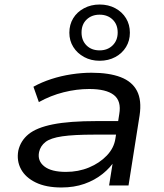

<svg xmlns="http://www.w3.org/2000/svg" viewBox="-20 -821 728 850"><path d="M252 9Q184 9 138.5 -13Q93 -35 73 -72Q53 -109 61 -154Q71 -198 106.5 -227Q142 -256 214.5 -270.5Q287 -285 409 -285H521L512 -225H397Q307 -225 255.5 -217.5Q204 -210 181.5 -192.5Q159 -175 153 -148Q145 -109 176 -84.5Q207 -60 272 -60Q327 -60 374 -79.5Q421 -99 453 -132.5Q485 -166 491 -208L508 -316Q518 -374 484 -400.5Q450 -427 375 -427Q319 -427 261.5 -412.5Q204 -398 152 -369L128 -437Q164 -457 207 -471Q250 -485 296 -492Q342 -499 385 -499Q463 -499 514 -479.5Q565 -460 586.5 -418.5Q608 -377 598 -310L549 0H463L481 -113L491 -114Q469 -79 434 -51Q399 -23 353.5 -7Q308 9 252 9ZM421 -552Q383 -552 352.5 -568.5Q322 -585 304.5 -613Q287 -641 287 -676Q287 -712 304 -740Q321 -768 352 -784.5Q383 -801 421 -801Q460 -801 490.5 -784.5Q521 -768 538 -740Q555 -712 555 -676Q555 -641 538 -613Q521 -585 490.5 -568.5Q460 -552 421 -552ZM421 -598Q456 -598 478.5 -620Q501 -642 501 -677Q501 -713 478.5 -734.5Q456 -756 421 -756Q386 -756 363.5 -734.5Q341 -713 341 -677Q341 -642 363 -620Q385 -598 421 -598Z"/></svg>

Font: Nunito Sans 10pt Expanded
Style: Italic
Weight: 400
Width: 7
Italic angle: -9°
Designer: Vernon Adams
Foundry: Vernon Adams
Version: Version 3.101;gftools[0.9.27]